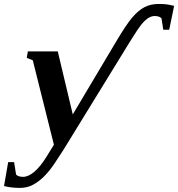

<svg xmlns="http://www.w3.org/2000/svg" viewBox="-120 -713 881 949"><path d="M-21.5 215.8Q-64.9 215.8 -100.1 206.5L-79.6 88.4H-50.3L-40.5 149.9Q-29.3 161.1 -6.3 161.1Q20.5 161.1 50.5 135.3Q80.6 109.4 109.9 61.5L146.5 2.4L42 -415L12.2 -426.8L17.6 -459H165.5L239.7 -147.5L453.6 -506.8Q503.4 -590.8 533.4 -626.2Q563.5 -661.6 594 -677.5Q624.5 -693.4 663.1 -693.4Q687.5 -693.4 701.7 -691.7Q715.8 -689.9 740.7 -684.1L716.3 -565.9H687L678.2 -622.6Q667 -633.8 645 -633.8Q627.9 -633.8 612.3 -623.5Q596.7 -613.3 579.8 -593Q563 -572.8 521.5 -505.9L192.9 28.8Q170.4 64 147.7 97.7Q125 131.3 99.4 157.5Q73.7 183.6 44.2 199.7Q14.6 215.8 -21.5 215.8Z"/></svg>

Font: Tinos
Style: Bold Italic
Weight: 700
Italic angle: -16.333°
Designer: Steve Matteson
Foundry: Monotype Imaging Inc.
Version: Version 1.23